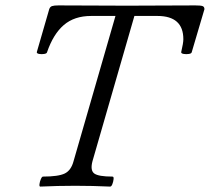

<svg xmlns="http://www.w3.org/2000/svg" viewBox="-20 -687 776 710"><path d="M129 3Q125 3 126 -6Q127 -15 131 -24.5Q135 -34 139 -34Q196 -34 219.5 -45.5Q243 -57 252 -91L407 -628H317Q255 -628 216 -594.5Q177 -561 154 -494Q153 -489 143.5 -487.5Q134 -486 125 -487.5Q116 -489 116 -494L162 -653Q165 -662 172.5 -664.5Q180 -667 196 -667Q260 -667 323 -666.5Q386 -666 450 -666Q513 -666 576 -666.5Q639 -667 702 -667Q722 -667 729 -664.5Q736 -662 736 -653L689 -494Q688 -489 678.5 -487.5Q669 -486 659.5 -487.5Q650 -489 650 -494Q654 -511 656 -523Q658 -535 658 -542Q658 -628 562 -628H477L322 -91Q313 -57 328.5 -45.5Q344 -34 396 -34Q401 -34 400 -24.5Q399 -15 395.5 -6Q392 3 387 3Q323 0 258 0Q194 0 129 3Z"/></svg>

Font: Junicode
Style: Italic
Weight: 400
Italic angle: -11°
Designer: Peter S. Baker
Version: Version 2.100; ttfautohint (v1.8.4)